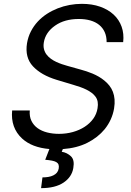

<svg xmlns="http://www.w3.org/2000/svg" viewBox="-20 -757 678 990"><path d="M42.6 -187.5H133.5Q131 -156.6 142 -133.9Q153.1 -111.2 173.8 -96.2Q194.6 -81.3 223.2 -74Q251.8 -66.8 284.1 -66.8Q321.7 -66.8 355.8 -76.3Q389.9 -85.9 416.5 -103.2Q443.2 -120.4 460.8 -144.7Q478.3 -169 483 -198.9Q489.3 -235.1 473 -257.8Q464.8 -269.2 452.8 -278.2Q440.7 -287.3 425.8 -294.7Q410.9 -302.2 393.6 -308.2Q376.4 -314.3 358 -319.6L272.7 -345.2Q231.9 -357.6 201.5 -375Q171.2 -392.4 149.9 -415.1Q107.6 -460.6 119.3 -534.1Q125 -567.5 139.4 -595.3Q153.8 -623.2 174.7 -645.8Q195.7 -668.3 221.9 -685.4Q248.2 -702.4 277.7 -714Q307.2 -725.5 338.8 -731.4Q370.4 -737.2 402 -737.2Q454.5 -737.2 496.3 -722.5Q538 -707.7 566.1 -681.6Q594.1 -655.5 607.1 -619.3Q620 -583.1 615.1 -539.8H529.8Q529.8 -569.2 519.9 -591.4Q509.9 -613.6 491.3 -628.7Q472.7 -643.8 446 -651.5Q419.4 -659.1 386.4 -659.1Q349.8 -659.1 319.4 -650.7Q289.1 -642.4 264.2 -625Q214.5 -590.2 206 -538.4Q202.8 -518.8 206.9 -503.2Q210.9 -487.6 220.2 -475.5Q229.4 -463.4 242.4 -454Q255.3 -444.6 269.9 -437.9Q284.4 -431.1 299.2 -426.1Q313.9 -421.2 326.7 -417.6L397.7 -397.7Q410.9 -394.2 426.1 -389.2Q441.4 -384.2 457.4 -377.5Q473.4 -370.7 488.8 -361.9Q504.3 -353 518.1 -341.6Q532.7 -329.9 544 -315.5Q555.4 -301.1 562.1 -283.6Q568.9 -266 570.7 -244.7Q572.4 -223.4 568.2 -197.4Q558.2 -138.8 519.9 -90.9Q484.4 -47.9 430.6 -20.8Q376.8 6.4 304 11.7L298.3 25.6Q325.6 29.8 345.9 49Q365.4 67.5 358 109.4Q350.5 155.5 307.9 184.3Q265.3 213.1 191.8 213.1L198.9 157.7Q215.6 157.7 229.8 155.2Q244 152.7 255.1 147.2Q266.3 141.7 273.4 133.2Q280.5 124.6 282.7 112.2Q284.8 99.8 281.8 91.8Q278.8 83.8 270.2 78.8Q261.7 73.9 247.5 71.2Q233.3 68.5 213.1 66.8L234.7 11.4Q144.9 3.9 94.1 -42.6Q34.1 -98 42.6 -187.5Z"/></svg>

Font: Inter P
Style: Italic
Weight: 400
Italic angle: -9.40001°
Designer: Rasmus Andersson
Foundry: rsms
Version: Version 3.018;git-588b23468